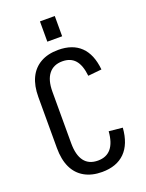

<svg xmlns="http://www.w3.org/2000/svg" viewBox="-165 -970 808 1059"><g transform="rotate(-20 239.0 -441.0)"><path d="M246 8Q186 8 143 -16.5Q100 -41 78 -87.5Q56 -134 56 -202V-501Q56 -567 78 -613Q100 -659 143 -683.5Q186 -708 247 -708Q331 -708 378.5 -662Q426 -616 435 -525L355 -517Q348 -581 321.5 -611Q295 -641 247 -641Q195 -641 167 -605.5Q139 -570 139 -502V-200Q139 -130 166 -94.5Q193 -59 246 -59Q296 -59 323.5 -92Q351 -125 356 -191L436 -183Q429 -89 380.5 -40.5Q332 8 246 8ZM294 -890V-771H207V-890Z"/></g></svg>

Font: Pathway Extreme Condensed
Style: Regular
Weight: 400
Width: 3
Version: Version 1.001;gftools[0.9.26]